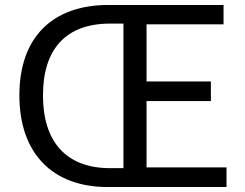

<svg xmlns="http://www.w3.org/2000/svg" viewBox="-20 -753 987 773"><path d="M413 0H892V-79H570V-346H829V-425H570V-655H880V-733H417C190 -733 58 -602 58 -369C58 -137 190 0 413 0ZM423 -76C246 -76 153 -183 153 -369C153 -556 246 -658 423 -658H477V-76Z"/></svg>

Font: Noto Sans CJK SC Regular
Style: Regular
Weight: 400
Designer: Ryoko NISHIZUKA (kana & ideographs); Paul D. Hunt (Latin, Greek & Cyrillic); Wenlong ZHANG (bopomofo); Sandoll Communica
Foundry: Adobe Systems Incorporated
Version: Version 1.004;PS 1.004;hotconv 1.0.82;makeotf.lib2.5.63406